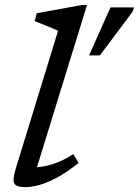

<svg xmlns="http://www.w3.org/2000/svg" viewBox="-20 -760 571 790"><path d="M219 -633.5Q210 -637.5 192.8 -644.8Q175.5 -652 156.5 -659.8Q137.5 -667.5 123 -673L131 -705.5L317.5 -739.5H338L123 -42.5L106.5 -72Q129.5 -70.5 157.2 -75Q185 -79.5 216.5 -91.8Q248 -104 281.5 -126L303.5 -89.5Q253 -49.5 212.2 -28Q171.5 -6.5 139.5 1.8Q107.5 10 83.5 10Q48 10 39.2 -4.5Q30.5 -19 45 -67ZM346.5 -532 434.5 -729.5H531L526 -712.5L391 -532Z"/></svg>

Font: Newsreader 7pt
Style: Italic
Weight: 400
Italic angle: -17°
Designer: Hugues Gentile
Foundry: Production Type
Version: Version 1.003